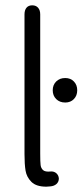

<svg xmlns="http://www.w3.org/2000/svg" viewBox="-20 -696 310 721"><path d="M168 4 154 5Q116 5 98 -13Q80 -31 76 -55Q72 -79 72 -117V-642Q72 -658 79.5 -667Q87 -676 101 -676Q115 -676 123 -667Q131 -658 131 -642V-119Q131 -88 132.5 -76Q134 -64 142 -57Q150 -50 170 -52Q183 -53 191.5 -45.5Q200 -38 201 -26Q201 -13 192 -5Q183 3 168 4ZM178 -357Q178 -377 191 -390Q204 -403 225 -403Q245 -403 257.5 -390Q270 -377 270 -357Q270 -337 257.5 -324Q245 -311 225 -311Q204 -311 191 -324Q178 -337 178 -357Z"/></svg>

Font: SN Pro Light
Style: Regular
Weight: 300
Designer: Tobias Whetton
Foundry: Supernotes
Version: Version 1.002